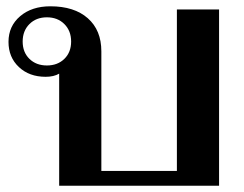

<svg xmlns="http://www.w3.org/2000/svg" viewBox="-20 -590 776 610"><path d="M168 -356Q151 -346 125 -346Q73 -346 40 -377Q7 -408 7 -457Q7 -507 44 -538.5Q81 -570 140 -570Q216 -570 259 -532Q302 -494 302 -427V-47H542V-560H676V0H168ZM206 -458Q206 -492 184.5 -513.5Q163 -535 129 -535Q95 -535 73.5 -513.5Q52 -492 52 -458Q52 -424 73.5 -403Q95 -382 129 -382Q163 -382 184.5 -403Q206 -424 206 -458Z"/></svg>

Font: Fahkwang SemiBold
Style: Regular
Weight: 600
Designer: Suppakit Chalermlarp | Katatrad Co.,Ltd.
Foundry: Cadson Demak Co.,Ltd.
Version: Version 1.000; ttfautohint (v1.6)